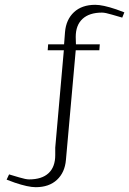

<svg xmlns="http://www.w3.org/2000/svg" viewBox="-20 -653 542 806"><path d="M297.9 -441.9 256.8 18.1Q252.4 70.8 219.2 101.8Q186 132.8 129.9 132.8Q98.1 132.8 42 113.8L7.8 101.1L18.1 79.1L61 91.8Q88.4 100.1 102.1 100.1Q155.8 100.1 183.8 74Q211.9 47.9 211.9 -2V-33.2L248 -441.9H180.2L182.1 -466.8H249L252.9 -518.1Q257.3 -570.8 290.5 -601.8Q323.7 -632.8 379.9 -632.8Q411.6 -632.8 467.8 -613.8L502 -601.1L493.2 -579.1L449.2 -591.8Q421.9 -600.1 408.2 -600.1Q355 -600.1 326.4 -573.7Q297.9 -547.4 297.9 -498Q297.9 -494.6 298.3 -482.7Q298.8 -470.7 298.8 -466.8H398.9L397 -441.9Z"/></svg>

Font: Resagokr
Style: Light
Weight: 300
Designer: gluk
Foundry: gluk
Version: Version 0.95